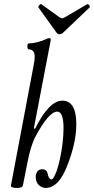

<svg xmlns="http://www.w3.org/2000/svg" viewBox="-20 -913 463 946"><path d="M63 13Q31 13 34 0L145 -587Q151 -616 151 -632Q151 -670 121 -670Q117 -670 115.5 -677.5Q114 -685 115.5 -692Q117 -699 121 -699Q139 -699 163.5 -705Q188 -711 209 -721Q214 -724 218.5 -724.5Q223 -725 224 -725Q230 -725 230 -718Q230 -715 229.5 -712Q229 -709 228 -705L147 -282L152 -277Q221 -417 287 -417Q356 -417 356 -301Q356 -212 313 -101Q270 13 205 13Q186 13 171 -1.5Q156 -16 156 -41Q156 -57 164 -68Q172 -79 188 -79Q211 -79 215 -56Q221 -29 233 -29Q239 -29 245.5 -40.5Q252 -52 259 -70Q268 -96 276 -133Q284 -170 288.5 -209Q293 -248 293 -281Q293 -363 262 -363Q219 -363 150 -231Q142 -214 132.5 -183.5Q123 -153 115 -111L93 0Q92 6 85 9.5Q78 13 63 13ZM273 -744Q264 -744 257 -754L169 -877Q167 -880 173.5 -887.5Q180 -895 184 -892L273 -828Q280 -823 286 -823Q292 -823 300 -828L409 -892Q414 -895 419.5 -887Q425 -879 421 -876L292 -753Q283 -744 273 -744Z"/></svg>

Font: Junicode Two Beta Condensed
Style: Italic
Weight: 400
Width: 3
Italic angle: -9°
Version: Version 1.053; ttfautohint (v1.8.4)